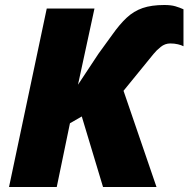

<svg xmlns="http://www.w3.org/2000/svg" viewBox="-20 -748 754 768"><path d="M16.1 0 167 -713.9H357.9L292 -409.2L374 -533.2L428.2 -607.9Q458.5 -650.9 486.8 -677.2Q515.1 -703.6 550.5 -715.8Q585.9 -728 637.2 -728Q664.1 -728 681.4 -722.9Q698.7 -717.8 713.9 -710.9V-563Q706.1 -567.4 691.9 -570.8Q677.7 -574.2 661.1 -574.2Q640.1 -574.2 622.8 -560.3Q605.5 -546.4 594.2 -532.2L474.1 -384.8L606 0H392.1L307.1 -282.2L259.8 -254.9L207 0Z"/></svg>

Font: Open Sans ExtraBold
Style: Italic
Weight: 800
Italic angle: -12°
Designer: Monotype Design Team
Foundry: Monotype Imaging Inc.
Version: Version 3.000; ttfautohint (v1.8.4)